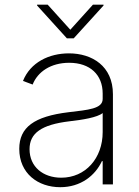

<svg xmlns="http://www.w3.org/2000/svg" viewBox="-20 -779 589 811"><path d="M234.4 11.7C321 11.7 382.1 -37.3 410.5 -98.4H413.7V0H457V-381C457 -500.4 368.3 -553.6 271.3 -553.6C187.1 -553.6 108.3 -515.6 77.1 -437.1L117.9 -421.9C139.2 -475.9 194.6 -513.8 272.4 -513.8C360.4 -513.8 413.7 -463.1 413.7 -383.9V-361.2C413.7 -319.2 352.6 -315 269.5 -305C123.9 -287.3 61.4 -241.1 61.4 -150.2C61.4 -46.5 140.3 11.7 234.4 11.7ZM238.6 -28.4C162.3 -28.4 104.8 -74.2 104.8 -148.8C104.8 -216.3 154.5 -252.5 273.8 -266.7C327.1 -272.7 391 -282.7 413.7 -301.5V-221.2C413.7 -110.4 340.9 -28.4 238.6 -28.4ZM181.5 -759.2H136.7V-755.7L262.4 -617.2H291.5L417.3 -755.7V-759.2H372.5L277 -653.4Z"/></svg>

Font: Karasuma Gothic
Style: Thin
Weight: 200
Designer: Rasmus Andersson / Ryoko Ishizuka
Foundry: rsms
Version: Version 1.00